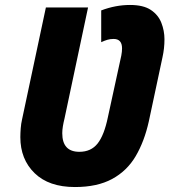

<svg xmlns="http://www.w3.org/2000/svg" viewBox="-20 -744 703 774"><path d="M282 10Q177 10 119.5 -46Q62 -102 62 -191Q62 -207 63.5 -226.5Q65 -246 69 -263L165 -714H335L240 -266Q236 -250 233.5 -235Q231 -220 231 -207Q231 -132 300 -132Q347 -132 373.5 -165.5Q400 -199 415 -272L469 -520Q472 -536 472 -549Q472 -587 438 -587Q424 -587 412.5 -583.5Q401 -580 388 -574V-702Q446 -724 504 -724Q558 -724 588 -704Q618 -684 630.5 -652Q643 -620 643 -586Q643 -567 641 -549Q639 -531 635 -513L580 -255Q562 -174 527 -114.5Q492 -55 432 -22.5Q372 10 282 10Z"/></svg>

Font: Noto Sans Disp ExtBd
Style: Italic
Weight: 800
Italic angle: -12°
Designer: Monotype Design Team
Foundry: Monotype Imaging Inc.
Version: Version 2.000;GOOG;noto-source:20170915:90ef993387c0